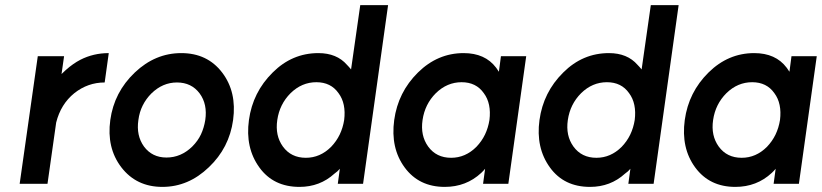

<svg xmlns="http://www.w3.org/2000/svg" viewBox="-20 -720 3219 752"><path d="M128 -500 57 0H166L200 -240Q218 -312 271 -355Q324 -397 390 -397L406 -512Q346 -512 295 -486Q266 -471 238 -446Q234 -443 230 -438.5Q226 -434 221 -430L231 -500Z M673 -397Q730 -397 762 -354Q793 -312 784 -250Q779 -219 767 -193.5Q755 -168 733 -146Q689 -103 632 -103Q576 -103 544 -146Q513 -189 522 -250Q526 -281 539 -307Q552 -333 573 -354Q617 -397 673 -397ZM690 -512Q588 -512 508 -436Q427 -359 412 -250Q397 -141 455 -65Q514 12 616 12Q718 12 798 -65Q878 -141 893 -250Q908 -360 850 -436Q792 -512 690 -512Z M1219 -398Q1162 -398 1118 -355Q1075 -312 1066 -250Q1057 -189 1088 -146Q1120 -102 1178 -102Q1234 -102 1277 -145Q1298 -167 1310.5 -193Q1323 -219 1328 -250Q1332 -282 1326.5 -308.5Q1321 -335 1306 -355Q1276 -398 1219 -398ZM1227 -512Q1299 -512 1339 -466Q1343 -462 1347 -457.5Q1351 -453 1355 -448L1391 -700H1500L1402 0H1303L1311 -59Q1307 -54 1301.5 -49Q1296 -44 1290 -40Q1233 12 1153 12Q1051 12 996 -64Q940 -141 955 -250Q970 -359 1048 -436Q1124 -512 1227 -512Z M1942 -500 1934 -439Q1931 -443 1928.5 -447Q1926 -451 1923 -455Q1880 -512 1796 -512Q1694 -512 1617 -436Q1539 -359 1524 -250Q1509 -140 1565 -64Q1621 12 1722 12Q1806 12 1865 -43Q1869 -47 1873 -51Q1877 -55 1880 -59L1872 0H1971L2041 -500ZM1788 -398Q1845 -398 1875 -355Q1890 -335 1895.5 -308.5Q1901 -282 1897 -250Q1892 -219 1879.5 -193Q1867 -167 1846 -145Q1803 -102 1747 -102Q1689 -102 1657 -146Q1626 -189 1635 -250Q1644 -312 1687 -355Q1731 -398 1788 -398Z M2357 -398Q2300 -398 2256 -355Q2213 -312 2204 -250Q2195 -189 2226 -146Q2258 -102 2316 -102Q2372 -102 2415 -145Q2436 -167 2448.5 -193Q2461 -219 2466 -250Q2470 -282 2464.5 -308.5Q2459 -335 2444 -355Q2414 -398 2357 -398ZM2365 -512Q2437 -512 2477 -466Q2481 -462 2485 -457.5Q2489 -453 2493 -448L2529 -700H2638L2540 0H2441L2449 -59Q2445 -54 2439.5 -49Q2434 -44 2428 -40Q2371 12 2291 12Q2189 12 2134 -64Q2078 -141 2093 -250Q2108 -359 2186 -436Q2262 -512 2365 -512Z M3080 -500 3072 -439Q3069 -443 3066.5 -447Q3064 -451 3061 -455Q3018 -512 2934 -512Q2832 -512 2755 -436Q2677 -359 2662 -250Q2647 -140 2703 -64Q2759 12 2860 12Q2944 12 3003 -43Q3007 -47 3011 -51Q3015 -55 3018 -59L3010 0H3109L3179 -500ZM2926 -398Q2983 -398 3013 -355Q3028 -335 3033.5 -308.5Q3039 -282 3035 -250Q3030 -219 3017.5 -193Q3005 -167 2984 -145Q2941 -102 2885 -102Q2827 -102 2795 -146Q2764 -189 2773 -250Q2782 -312 2825 -355Q2869 -398 2926 -398Z"/></svg>

Font: Unageo
Style: SemiBold-Italic
Weight: 600
Designer: Richard Sepsi
Foundry: Richard Sepsi
Version: Version 2.000